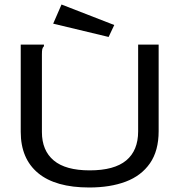

<svg xmlns="http://www.w3.org/2000/svg" viewBox="-20 -821 790 852"><path d="M376 11Q226 11 149 -53Q72 -117 72 -236V-623H175V-616Q169 -610 167.5 -602.5Q166 -595 166 -579V-235Q166 -153 218.5 -109Q271 -65 378 -65Q487 -65 540 -109Q593 -153 593 -238V-623H684V-239Q684 -152 645.5 -96.5Q607 -41 538 -15Q469 11 376 11ZM462 -657 216 -716 253 -801 487 -710Z"/></svg>

Font: Inconsolata ExtraExpanded Medium
Style: Regular
Weight: 500
Width: 8
Monospace: yes
Designer: Raph Levien, Cyreal, Brenton Simpson
Foundry: Raph Levien, Cyreal, Google
Version: Version 3.001; ttfautohint (v1.8.2.53-6de2)